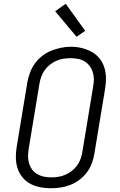

<svg xmlns="http://www.w3.org/2000/svg" viewBox="-20 -995 640 1023"><path d="M251 8Q222 8 193.5 2.5Q165 -3 141 -16Q117 -29 99.5 -50.5Q82 -72 73.5 -98.5Q65 -125 64.5 -154.5Q64 -184 69 -213L126 -558Q131 -584 140.5 -609.5Q150 -635 166.5 -657.5Q183 -680 205.5 -697.5Q228 -715 253.5 -725Q279 -735 305.5 -740.5Q332 -746 358 -746Q388 -746 416 -739Q444 -732 468 -719Q492 -706 509.5 -684.5Q527 -663 535.5 -636.5Q544 -610 544.5 -580.5Q545 -551 540 -522L483 -177Q479 -151 469.5 -125.5Q460 -100 443.5 -77.5Q427 -55 404 -37.5Q381 -20 355.5 -10Q330 0 303.5 4Q277 8 251 8ZM252 -50Q272 -50 291 -53Q310 -56 328.5 -64Q347 -72 363 -84.5Q379 -97 391 -113.5Q403 -130 409.5 -149Q416 -168 419 -187L476 -532Q480 -552 480 -572Q480 -592 474.5 -610Q469 -628 457.5 -643.5Q446 -659 430 -668.5Q414 -678 394.5 -681.5Q375 -685 355 -685Q336 -685 317 -682Q298 -679 280 -671Q262 -663 245.5 -650Q229 -637 217.5 -620.5Q206 -604 199.5 -585.5Q193 -567 190 -548L133 -203Q130 -184 129.5 -164Q129 -144 134.5 -125.5Q140 -107 151 -92Q162 -77 178 -67.5Q194 -58 213 -54Q232 -50 252 -50ZM388 -799 274 -935 330 -975 434 -831Z"/></svg>

Font: Iosevka Slab LtExObl
Style: Regular
Weight: 300
Width: 7
Italic angle: -9°
Monospace: yes
Designer: Belleve Invis
Foundry: Belleve Invis
Version: Version 11.1.0; ttfautohint (v1.8.3)